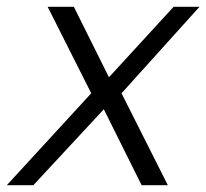

<svg xmlns="http://www.w3.org/2000/svg" viewBox="-50 -544 606 564"><path d="M167 -524 270 -317 460 -524H536L307 -270L443 0H366L255 -223L48 0H-30L218 -270L90 -524Z"/></svg>

Font: TypoPRO Montserrat Alternates
Style: Italic
Weight: 300
Italic angle: -11.3°
Designer: Julieta Ulanovsky
Foundry: Julieta Ulanovsky
Version: Version 6.001